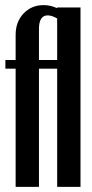

<svg xmlns="http://www.w3.org/2000/svg" viewBox="-20 -729 359 749"><path d="M41 -495V-593Q41 -644 72 -676.5Q103 -709 150 -709Q178 -709 203 -697V-700H294V0H203V-461H132V0H41V-461H1V-495ZM203 -495V-657Q182 -669 166 -669Q132 -669 132 -616V-495Z"/></svg>

Font: Moniqa ExtBd Cond Paragraph
Style: Regular
Weight: 800
Width: 3
Designer: Rajesh Rajput
Foundry: Rajesh Rajput
Version: Version 1.000